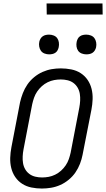

<svg xmlns="http://www.w3.org/2000/svg" viewBox="-20 -1077 613 1109"><path d="M222 12Q191 12 161.5 6Q132 0 108 -15.5Q84 -31 68 -54.5Q52 -78 45 -106.5Q38 -135 39 -165.5Q40 -196 46 -227L96 -487Q102 -513 112 -539Q122 -565 138 -588.5Q154 -612 177 -631Q200 -650 226 -661.5Q252 -673 278.5 -677.5Q305 -682 331 -682Q362 -682 392 -676Q422 -670 446 -654.5Q470 -639 486 -615.5Q502 -592 509 -563.5Q516 -535 515 -504.5Q514 -474 508 -443L457 -183Q452 -157 442 -131Q432 -105 416 -81.5Q400 -58 377 -39Q354 -20 328 -8.5Q302 3 275 7.5Q248 12 222 12ZM223 -52Q242 -52 261 -55.5Q280 -59 298.5 -68Q317 -77 332.5 -91Q348 -105 359.5 -122Q371 -139 377.5 -158Q384 -177 388 -195L438 -455Q442 -476 443 -496Q444 -516 441 -535Q438 -554 428.5 -570.5Q419 -587 404 -598Q389 -609 370 -613.5Q351 -618 331 -618Q312 -618 293 -614.5Q274 -611 255.5 -602Q237 -593 221.5 -579Q206 -565 194.5 -548Q183 -531 176.5 -512Q170 -493 166 -475L116 -215Q112 -194 111 -174Q110 -154 113 -135Q116 -116 125.5 -99.5Q135 -83 150 -72Q165 -61 184 -56.5Q203 -52 223 -52ZM479 -763Q465 -763 452 -768Q439 -773 431.5 -783.5Q424 -794 422 -808Q420 -822 423 -836Q425 -845 429.5 -853.5Q434 -862 442 -867.5Q450 -873 459.5 -875Q469 -877 478 -877Q492 -877 505 -872Q518 -867 525.5 -856.5Q533 -846 535.5 -832Q538 -818 535 -804Q533 -795 528 -786.5Q523 -778 515 -772.5Q507 -767 497.5 -765Q488 -763 479 -763ZM264 -763Q250 -763 237 -768Q224 -773 216.5 -783.5Q209 -794 206.5 -808Q204 -822 207 -836Q209 -845 214 -853.5Q219 -862 227 -867.5Q235 -873 244.5 -875Q254 -877 263 -877Q277 -877 290 -872Q303 -867 310.5 -856.5Q318 -846 320 -832Q322 -818 319 -804Q317 -795 312.5 -786.5Q308 -778 300 -772.5Q292 -767 282.5 -765Q273 -763 264 -763ZM573 -993H250L249 -1057H572Z"/></svg>

Font: Lode
Style: Italic
Weight: 400
Italic angle: -11°
Monospace: yes
Designer: Belleve Invis
Foundry: Belleve Invis
Version: Version 29.2.0; ttfautohint (v1.8.3)